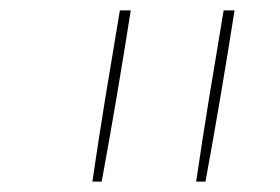

<svg xmlns="http://www.w3.org/2000/svg" viewBox="-20 -792 540 370"><path d="M358 -442Q370 -524 383.5 -606.5Q397 -689 411 -772H432Q419 -689 405 -606.5Q391 -524 376 -442ZM158 -442Q170 -524 183.5 -606.5Q197 -689 211 -772H232Q219 -689 205 -606.5Q191 -524 176 -442Z"/></svg>

Font: Iosevka SS04 Thin
Style: Italic
Weight: 100
Italic angle: -9°
Monospace: yes
Designer: Belleve Invis
Foundry: Belleve Invis
Version: Version 19.0.0; ttfautohint (v1.8.4)